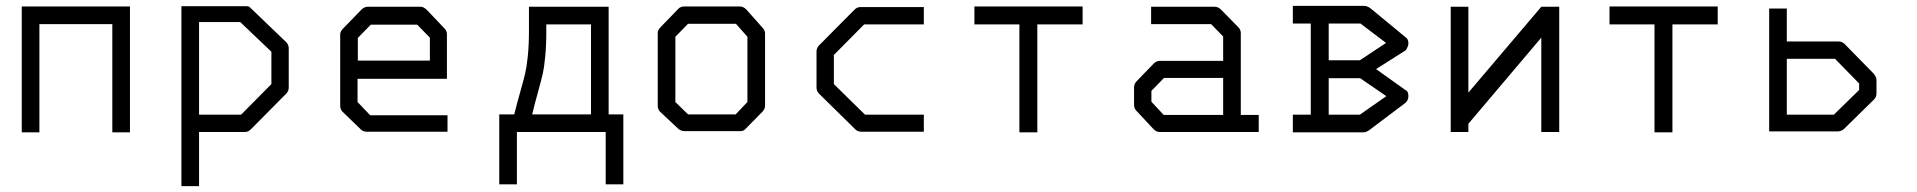

<svg xmlns="http://www.w3.org/2000/svg" viewBox="-20 -499 6520 653"><path d="M114 -49H54V-477H422V-49H362V-417H114Z M597 -478H817Q826 -478 830 -474L953 -356Q962 -347 962 -335V-201Q962 -189 953 -180L833 -59Q824 -50 813 -50H657V134H597ZM657 -424V-109H800L903 -213V-323L797 -424Z M1196 -231V-152L1239 -107H1502V-51H1227Q1215 -51 1207 -59L1145 -119Q1137 -127 1137 -140V-382Q1137 -392 1147 -402L1208 -465Q1219 -476 1230 -476H1411Q1421 -476 1432 -465L1491 -403Q1500 -394 1500 -383V-231ZM1197 -293H1442V-371L1399 -415H1241L1197 -370Z M1738 128H1678V-110H1729Q1737.5 -144.5 1749.5 -187Q1761.5 -229.5 1766.2 -249.5Q1771 -269.5 1775 -307.2Q1779 -345 1779 -396V-445V-476H2050V-110H2100V128H2040V-50H1738ZM1790 -110H1990V-416H1838V-394Q1838 -343 1834.2 -305.5Q1830.5 -268 1826 -248.2Q1821.5 -228.5 1809.8 -186.2Q1798 -144 1790 -110Z M2277 -374V-152L2320 -110H2482L2522 -152V-374L2483 -418H2320ZM2227 -407 2288 -470Q2295 -477 2308 -477H2496Q2508 -477 2518 -467L2574 -404Q2582 -396 2582 -385V-140Q2582 -128 2573 -119L2515 -60Q2509 -53 2497.5 -53H2494H2308Q2297.5 -53 2288 -60L2226 -118Q2217 -126 2217 -140V-387Q2217 -397 2227 -407Z M3122 -475V-416H2919L2816 -312V-213L2922 -109H3122V-51H2910Q2897 -51 2889 -59L2766 -180Q2757 -189 2757 -201V-324Q2757 -336 2766 -345L2886 -466Q2895 -475 2906 -475Z M3294 -477H3662V-416H3508V-49H3447V-416H3294Z M4140 -108V-234H3939L3896 -190V-153L3938 -108ZM4200 -108H4261V-50H3925Q3913 -50 3904 -59L3846 -121Q3837 -130 3837 -142V-202Q3837 -214 3846 -223L3905 -284Q3913 -292 3926 -292H4140V-375L4099 -417H3895V-476H4111Q4123 -476 4132 -467L4191 -407Q4200 -398 4200 -387Z M4438 -109V-419H4377V-479H4620Q4630 -479 4642 -470L4762 -371Q4770 -365.5 4770 -351Q4770 -341.5 4761 -328L4660 -264L4761 -192Q4770 -188.5 4770 -172Q4770 -159 4761 -150L4639 -58Q4627 -49 4618 -49H4377V-109ZM4606 -233H4499V-109H4605L4695 -172ZM4605 -294 4694 -353 4607 -419H4499V-294Z M5283 -50H5222V-371L4974 -78V-50H4914V-476H4974V-184L5222 -476H5283Z M5454 -477H5822V-416H5668V-49H5607V-416H5454Z M5997 -52V-470H6057V-358H6233Q6245 -358 6254 -349L6353 -248Q6362 -236 6362 -227V-181Q6362 -169 6353 -160L6250 -59Q6240.5 -52 6229 -52ZM6057 -109H6217L6303 -193V-215L6221 -299H6057Z"/></svg>

Font: IBM 3270
Style: Regular
Weight: 400
Monospace: yes
Version: Version 2.3.1